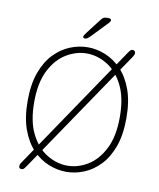

<svg xmlns="http://www.w3.org/2000/svg" viewBox="-90 -859 799 965"><g transform="rotate(10 309.5 -376.0)"><path d="M533 -651Q538.5 -651 542.8 -647.2Q547 -643.5 547 -636.5Q547 -633 545.5 -629Q544 -625 541 -620L108.5 18Q102 27.5 97.8 31.8Q93.5 36 85 36Q80 36 76.2 32.8Q72.5 29.5 72.5 23Q72.5 19 74 14.5Q75.5 10 79 5L511 -633Q517.5 -642.5 522 -646.8Q526.5 -651 533 -651ZM309.5 10.5Q264 10.5 219.2 -7.5Q174.5 -25.5 137.8 -63.5Q101 -101.5 79 -162Q57 -222.5 57 -307.5Q57 -392.5 79 -452.8Q101 -513 137.8 -551Q174.5 -589 219.2 -607Q264 -625 309.5 -625Q354.5 -625 399 -607Q443.5 -589 480.2 -551Q517 -513 539 -452.8Q561 -392.5 561 -307.5Q561 -222.5 539 -162Q517 -101.5 480.2 -63.5Q443.5 -25.5 399 -7.5Q354.5 10.5 309.5 10.5ZM309.5 -21Q363 -21 413 -51.2Q463 -81.5 495.2 -144.8Q527.5 -208 527.5 -307.5Q527.5 -406.5 495.2 -469.8Q463 -533 413 -563.2Q363 -593.5 309.5 -593.5Q256 -593.5 205.5 -563.2Q155 -533 122.8 -469.8Q90.5 -406.5 90.5 -307.5Q90.5 -208 122.8 -144.8Q155 -81.5 205.5 -51.2Q256 -21 309.5 -21ZM286 -665.5Q284 -665.5 280 -667.2Q276 -669 276 -673.5Q276 -679 290.5 -698L347 -771.5Q354 -780.5 359.8 -784Q365.5 -787.5 376.5 -787.5H384.5Q390.5 -787.5 395 -785.5Q399.5 -783.5 399.5 -779Q399.5 -772.5 390.5 -763L314 -683.5Q306 -675 299 -670.2Q292 -665.5 286 -665.5Z"/></g></svg>

Font: Sono Monospace ExtraLight
Style: Regular
Weight: 250
Version: Version 2.112